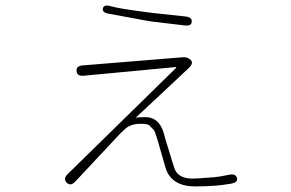

<svg xmlns="http://www.w3.org/2000/svg" viewBox="-20 -635 1040 687"><path d="M679 32Q590 32 571 -39L545 -130Q542 -141 538 -152Q533 -167 531 -169Q523 -178 515 -186Q509 -192 483 -192Q448 -192 428 -174Q419 -166 411 -158L249 15Q233 32 219 19Q205 5 222 -12L609 -391Q613 -395 608 -395L279 -364Q255 -362 254 -381Q252 -399 276 -401L632 -430Q650 -432 662 -421Q674 -409 656 -392L469 -217Q465 -214 470 -214L473 -215Q486 -216 499 -216Q551 -216 567 -155Q570 -144 573 -133L597 -55Q600 -44 604 -33Q617 4 669 4Q681 4 693 3L748 -1Q759 -2 770 -4L801 -10Q824 -14 828 2Q832 17 808 22Q753 32 679 32ZM666 -557Q665 -541 641 -544L523 -558Q511 -560 499 -562L369 -586Q345 -590 348 -605Q352 -620 375 -613Q406 -604 508 -591Q520 -589 532 -588L644 -576Q668 -573 666 -557Z"/></svg>

Font: Resource Han Rounded KR ExtraLight
Style: Regular
Weight: 250
Designer: Cyano Hao (round all glyphs); Ryoko NISHIZUKA 西塚涼子 (kana, bopomofo & ideographs); Paul D. Hunt (Latin, Greek & Cyrillic)
Foundry: Cyano Hao
Version: 0.990